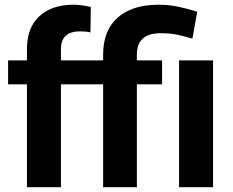

<svg xmlns="http://www.w3.org/2000/svg" viewBox="-20 -780 970 800"><path d="M233.9 0H92.3V-428.7H13.7V-528.3H92.3V-575.2Q92.3 -665.5 144.5 -712.9Q196.8 -760.3 285.6 -760.3Q305.2 -760.3 323.2 -757.6Q341.3 -754.9 358.4 -751L356.9 -645Q338.9 -649.4 313.5 -649.4Q233.9 -649.4 233.9 -575.2V-528.3H409.7V-552.2Q409.7 -653.3 470.5 -706.8Q531.2 -760.3 640.6 -760.3Q682.6 -760.3 721.4 -752.2Q760.3 -744.1 801.8 -731.4L781.7 -619.1Q754.9 -627 723.9 -634.3Q692.9 -641.6 649.4 -641.6Q550.3 -641.6 550.3 -552.2V-528.3H655.3V-428.7H550.3V0H409.7V-428.7H233.9ZM867.7 -528.3V0H726.1V-528.3Z"/></svg>

Font: Vazirmatn FD
Style: Bold
Weight: 700
Designer: Saber Rastikerdar
Foundry: Saber Rastikerdar
Version: Version 33.001